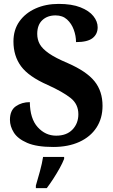

<svg xmlns="http://www.w3.org/2000/svg" viewBox="-20 -744 581 985"><path d="M253 10Q168 10 119.5 -11Q71 -32 51 -64Q31 -96 31 -129Q31 -178 61.5 -199Q92 -220 133 -220Q134 -135 173.5 -91.5Q213 -48 268 -48Q322 -48 352 -79.5Q382 -111 382 -158Q382 -210 342 -241.5Q302 -273 225 -308Q127 -351 88 -404Q49 -457 49 -531Q49 -591 79.5 -634Q110 -677 162.5 -700.5Q215 -724 281 -724Q348 -724 392.5 -706.5Q437 -689 459 -661.5Q481 -634 481 -604Q481 -569 455 -548.5Q429 -528 370 -528Q370 -560 358.5 -591.5Q347 -623 324 -644Q301 -665 265 -665Q223 -665 197 -640.5Q171 -616 171 -570Q171 -541 184 -517.5Q197 -494 230.5 -470.5Q264 -447 328 -420Q424 -378 465 -327Q506 -276 506 -201Q506 -137 475 -89.5Q444 -42 387 -16Q330 10 253 10ZM164 208Q173 178 184.5 136Q196 94 201 61H309V71Q301 92 286 119Q271 146 253.5 173Q236 200 220 221H164Z"/></svg>

Font: Noto Serif Khmer SemiCondensed
Style: Bold
Weight: 700
Width: 4
Designer: Danh Hong and the Monotype Design Team
Foundry: Monotype Imaging Inc.
Version: Version 2.004; ttfautohint (v1.8.4.7-5d5b)